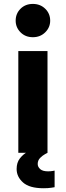

<svg xmlns="http://www.w3.org/2000/svg" viewBox="-20 -796 342 1000"><path d="M227.4 0H75.4V-530H227.4ZM151.2 -602.2Q112.2 -602.2 86.9 -627.7Q61.6 -653.2 61.6 -688.4Q61.6 -725.2 86.9 -750.4Q112.2 -775.6 151.2 -775.6Q189.8 -775.6 215.6 -750.4Q241.4 -725.2 241.4 -688.4Q241.4 -653.2 215.6 -627.7Q189.8 -602.2 151.2 -602.2ZM206.6 184.4Q133.8 184.4 100.2 154.6Q66.6 124.8 66.6 84.2Q66.6 51 83.3 29.4Q100 7.8 121.7 -4Q143.4 -15.8 160.1 -20.8Q176.8 -25.8 176.8 -25.8L227.4 0Q227.4 0 214.8 6.7Q202.2 13.4 189.3 26.2Q176.4 39 176.4 58.2Q176.4 73.2 189.4 84.8Q202.4 96.4 230.4 96.4Q243.2 96.4 253.8 94.5Q264.4 92.6 264.4 92.6V179Q264.4 179 247.9 181.7Q231.4 184.4 206.6 184.4Z"/></svg>

Font: Be Vietnam Pro Variable Thin
Style: Regular
Weight: 100
Designer: Lam Bao, Tony Le, Vietanh Nguyen
Foundry: Yellow Type Foundry
Version: Version 1.002